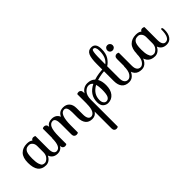

<svg xmlns="http://www.w3.org/2000/svg" viewBox="-9 -1719 3012 3012"><g transform="rotate(-45 1496.5 -213.0)"><path d="M542 -231Q543 -237 557 -237Q575 -237 575 -184Q575 -99 538.5 -48Q502 3 436 3Q335 3 302 -86Q283 -45 250 -21Q217 3 175 3Q0 3 0 -226Q0 -342 54.5 -397Q109 -452 199 -452Q268 -452 297 -423Q310 -452 343 -452Q355 -452 364.5 -448.5Q374 -445 378 -442L381 -438V-151Q381 -94 399 -65Q417 -36 448 -36Q542 -36 542 -231ZM187 -36Q219 -36 254.5 -73.5Q290 -111 290 -171V-308Q290 -355 265.5 -384Q241 -413 208 -413Q180 -413 162 -407Q144 -401 127.5 -382.5Q111 -364 103 -325.5Q95 -287 95 -226Q95 -147 109 -103Q123 -59 141 -47.5Q159 -36 187 -36Z M798 -58V-298Q798 -417 738 -417Q688 -417 661.5 -362Q635 -307 635 -168V-11Q625 3 597 3Q575 3 560 -12.5Q545 -28 545 -58V-438Q555 -452 583 -452Q605 -452 620 -436.5Q635 -421 635 -391Q669 -452 750 -452Q845 -452 878 -371Q912 -452 1005 -452Q1070 -452 1108.5 -411Q1147 -370 1147 -293V-151Q1147 -94 1165 -65Q1183 -36 1214 -36Q1254 -36 1281 -80.5Q1308 -125 1308 -231Q1309 -237 1323 -237Q1341 -237 1341 -184Q1341 -99 1304.5 -48Q1268 3 1202 3Q1128 3 1090.5 -45Q1053 -93 1053 -181V-298Q1053 -417 993 -417Q891 -417 891 -166V-11Q881 3 853 3Q830 3 814 -12.5Q798 -28 798 -58Z M1731 -220Q1731 -117 1682.5 -57.5Q1634 2 1556 2Q1510 2 1474.5 -30Q1439 -62 1439 -132Q1439 -296 1602 -377Q1576 -413 1529 -413Q1483 -413 1441 -367Q1399 -321 1399 -229V366Q1389 380 1361 380Q1339 380 1324 364.5Q1309 349 1309 319V-438Q1319 -452 1347 -452Q1369 -452 1384 -436.5Q1399 -421 1399 -391V-369Q1451 -452 1541 -452Q1622 -452 1670 -404Q1775 -438 1905 -438Q1932 -438 1932 -416L1926 -401Q1805 -401 1698 -367Q1731 -310 1731 -220ZM1636 -220Q1636 -286 1622 -335Q1490 -263 1490 -129Q1490 -85 1509 -61Q1528 -37 1554 -37Q1595 -37 1615.5 -76Q1636 -115 1636 -220Z M2137 -231Q2139 -237 2152 -237Q2170 -237 2170 -184Q2170 -107 2128 -52Q2086 3 2021 3Q1940 3 1900 -45Q1860 -93 1860 -181V-557Q1860 -686 1887 -746Q1914 -806 1982 -806Q2081 -806 2081 -672Q2081 -571 2041.5 -510Q2002 -449 1951 -419V-151Q1951 -94 1973 -65Q1995 -36 2033 -36Q2071 -36 2104 -82Q2137 -128 2137 -231ZM1951 -461Q2038 -524 2038 -671Q2038 -767 1990 -767Q1978 -767 1971.5 -759Q1965 -751 1959.5 -719Q1954 -687 1952.5 -627Q1951 -567 1951 -461Z M2144 -550Q2127 -567 2127 -592Q2127 -617 2144 -634.5Q2161 -652 2186 -652Q2211 -652 2228.5 -634.5Q2246 -617 2246 -592Q2246 -567 2228.5 -550Q2211 -533 2186 -533Q2161 -533 2144 -550ZM2416 -231Q2418 -237 2431 -237Q2449 -237 2449 -184Q2449 -107 2407 -52Q2365 3 2300 3Q2219 3 2179.5 -45Q2140 -93 2140 -181V-391Q2140 -421 2155 -436.5Q2170 -452 2192 -452Q2204 -452 2213.5 -448.5Q2223 -445 2227 -442L2230 -438V-151Q2230 -94 2252 -65Q2274 -36 2312 -36Q2350 -36 2383 -82Q2416 -128 2416 -231Z M2960 -231Q2961 -237 2975 -237Q2993 -237 2993 -184Q2993 -99 2956.5 -48Q2920 3 2854 3Q2753 3 2720 -86Q2701 -45 2668 -21Q2635 3 2593 3Q2418 3 2418 -226Q2418 -342 2472.5 -397Q2527 -452 2617 -452Q2686 -452 2715 -423Q2728 -452 2761 -452Q2773 -452 2782.5 -448.5Q2792 -445 2796 -442L2799 -438V-151Q2799 -94 2817 -65Q2835 -36 2866 -36Q2960 -36 2960 -231ZM2605 -36Q2637 -36 2672.5 -73.5Q2708 -111 2708 -171V-308Q2708 -355 2683.5 -384Q2659 -413 2626 -413Q2598 -413 2580 -407Q2562 -401 2545.5 -382.5Q2529 -364 2521 -325.5Q2513 -287 2513 -226Q2513 -147 2527 -103Q2541 -59 2559 -47.5Q2577 -36 2605 -36Z"/></g></svg>

Font: Sofia
Style: Regular
Weight: 400
Designer: Paula Nazal and Daniel Hernndez
Foundry: Paula Nazal, Daniel Hernndez
Version: Version 1.001